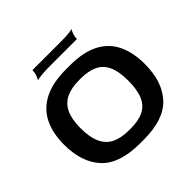

<svg xmlns="http://www.w3.org/2000/svg" viewBox="-188 -941 1136 1136"><g transform="rotate(-45 379.5 -373.5)"><path d="M367 10Q195 10 118.5 -72.5Q42 -155 42 -303Q42 -398 75.5 -466.5Q109 -535 180.5 -572.5Q252 -610 367 -610H398Q511 -610 581.5 -573Q652 -536 685 -467Q718 -398 718 -303Q718 -155 642 -72.5Q566 10 398 10ZM377 -91H388Q454 -91 496 -111.5Q538 -132 558.5 -178.5Q579 -225 579 -303Q579 -379 558 -424.5Q537 -470 494.5 -490Q452 -510 388 -510H377Q310 -510 266.5 -489Q223 -468 201.5 -422.5Q180 -377 180 -303Q180 -226 202 -179Q224 -132 267.5 -111.5Q311 -91 377 -91ZM202 -681Q209 -691 215.5 -709.5Q222 -728 222 -747H458Q509 -747 532.5 -750.5Q556 -754 558 -757Q551 -747 544.5 -728.5Q538 -710 538 -691H322Q267 -691 238 -687.5Q209 -684 202 -681Z"/></g></svg>

Font: Red Rose SemiBold
Style: Regular
Weight: 600
Designer: Jaikishan Patel
Version: Version 2.000